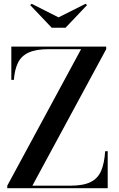

<svg xmlns="http://www.w3.org/2000/svg" viewBox="-20 -997 628 1017"><path d="M290 -905 433.5 -977 441 -970 327 -850H254L140 -970L147.5 -977ZM40 -750H542.5V-736.5L151.5 -13.5H353Q421.5 -13.5 460 -32.8Q498.5 -52 515.8 -92.2Q533 -132.5 537 -196H550.5V0H18.5V-13.5L409.5 -736.5H238Q169.5 -736.5 130.8 -718.2Q92 -700 74.8 -663.8Q57.5 -627.5 53.5 -574H40Z"/></svg>

Font: Bodoni* 16 Medium
Style: Regular
Weight: 500
Version: Version 2.2